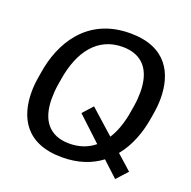

<svg xmlns="http://www.w3.org/2000/svg" viewBox="-123 -788 930 935"><g transform="rotate(20 341.5 -320.0)"><path d="M49.2 -310C45 -285 42.5 -259.2 42.5 -233.3C42.5 -105 100 15.8 289.2 15.8C374.2 15.8 440 -8.3 490.8 -46.7L570 26.7L621.7 -30L544.2 -99.2C594.2 -160 620.8 -237.5 632.5 -310L637.5 -340C641.7 -365 644.2 -390.8 644.2 -416.7C644.2 -545 586.7 -665.8 397.5 -665.8C170.8 -665.8 78.3 -491.7 54.2 -340ZM305.8 -219.2 430 -103.3C395.8 -75 351.7 -59.2 300.8 -59.2C195 -59.2 145.8 -126.7 145.8 -236.7C145.8 -259.2 147.5 -284.2 151.7 -310L156.7 -340C180.8 -492.5 257.5 -590.8 385 -590.8C490.8 -590.8 540.8 -523.3 540.8 -412.5C540.8 -390 539.2 -365.8 535 -340L530 -310C520.8 -250.8 503.3 -199.2 477.5 -159.2L352.5 -270.8Z"/></g></svg>

Font: Boon Medium
Style: Italic
Weight: 500
Italic angle: -9°
Designer: Sungsit Sawaiwan
Foundry: FontUni
Version: Version 3.0